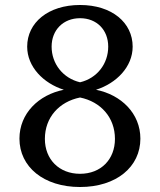

<svg xmlns="http://www.w3.org/2000/svg" viewBox="-20 -735 640 770"><path d="M58 -179C58 -66 155 15 301 15C447 15 543 -66 543 -179C543 -280 466 -355 365 -375C447 -401 512 -467 512 -548C512 -644 429 -715 301 -715C173 -715 89 -644 89 -548C89 -467 154 -401 236 -375C135 -355 58 -280 58 -179ZM160 -178C160 -264 217 -327 301 -344C384 -327 441 -264 441 -178C441 -96 385 -38 301 -38C217 -38 160 -96 160 -178ZM187 -548C187 -615 234 -662 301 -662C368 -662 414 -615 414 -548C414 -479 369 -421 301 -405C233 -421 187 -479 187 -548Z"/></svg>

Font: LT Superior Serif Medium
Style: Regular
Weight: 500
Designer: Daniel Lyons
Foundry: LyonsType
Version: Version 2.120;FEAKit 1.0